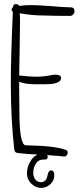

<svg xmlns="http://www.w3.org/2000/svg" viewBox="-20 -754 409 941"><path d="M201 28Q209 28 212.5 21Q216 14 211 7V6Q279 11 293 13H295Q302 13 307 7.5Q312 2 312 -5Q312 -17 301 -20Q262 -34 184 -39L106 -42Q75 -43 75 -210V-232Q74 -259 74 -354Q99 -341 156 -341H178H201Q265 -341 277 -362Q283 -376 275 -382Q267 -388 252 -388Q239 -388 222 -384Q191 -378 156 -378Q130 -378 74 -384L76 -498Q78 -610 78 -629V-659Q77 -672 77 -689Q135 -678 197 -678Q251 -676 323 -676Q332 -676 338.5 -683Q345 -690 345 -699Q345 -718 327 -718Q296 -718 231 -724Q159 -729 134 -729Q98 -729 74 -725Q70 -734 58 -734Q44 -734 44 -719Q44 -718 43 -718Q37 -714 37 -707Q37 -700 43 -696Q33 -475 33 -348Q33 -168 50 -21Q52 -5 68 -4Q116 2 159 3L160 4Q162 4 162 5Q142 13 127 40Q112 67 112 96Q112 125 133.5 146Q155 167 181 167Q207 167 226.5 149Q246 131 246 106Q246 81 229 81Q218 81 213 105Q207 139 181 139Q164 139 153.5 126Q143 113 143 95Q143 67 156 47.5Q169 28 191 28H198Z"/></svg>

Font: Neythal
Style: Regular
Weight: 400
Designer: Tharique Azeez
Foundry: Tharique Azeez
Version: Version 0.44